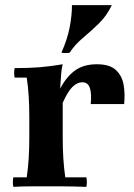

<svg xmlns="http://www.w3.org/2000/svg" viewBox="-20 -725 520 747"><path d="M32 2Q28 -17 32 -35H84Q89 -69 91.5 -107Q94 -145 94 -190V-270Q94 -359 84 -423H37Q33 -442 37 -460Q95 -460 136 -463.5Q177 -467 224 -475Q220 -462 218 -437.5Q216 -413 214 -380L224 -325V-190Q224 -145 226.5 -107Q229 -69 234 -35H316Q320 -17 316 2Q259 0 222.5 0Q186 0 159 0Q132 0 99.5 0Q67 0 32 2ZM333 -320Q337 -361 329.5 -383Q322 -405 300 -405Q281 -405 262.5 -387.5Q244 -370 224 -325L214 -380Q238 -426 271.5 -450.5Q305 -475 357 -475Q407 -475 431 -452.5Q455 -430 461 -395Q467 -360 463 -320ZM415 -705Q395 -663 364 -633Q333 -603 302 -577Q271 -551 251 -520Q235 -517 219 -520Q242 -572 251 -618.5Q260 -665 260 -705Z"/></svg>

Font: Poltawski Nowy
Style: Bold
Weight: 700
Designer: Adam Pótawski, Mateusz Machalski, Borys Kosmynka, Ania Wieluska
Foundry: Capitalics.wtf
Version: Version 1.001;gftools[0.9.25]